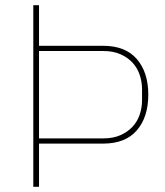

<svg xmlns="http://www.w3.org/2000/svg" viewBox="-20 -718 634 738"><path d="M108 0V-698H130V-542H376Q462 -542 506 -491Q550 -440 550 -354Q550 -268 506 -217Q462 -166 376 -166H130V0ZM130 -186H376Q415 -186 443 -198.5Q471 -211 489.5 -231Q508 -251 517 -277.5Q526 -304 526 -333V-375Q526 -403 517 -430Q508 -457 489.5 -477Q471 -497 443 -509.5Q415 -522 376 -522H130Z"/></svg>

Font: IBM Plex Sans Thai Thin
Style: Regular
Weight: 100
Designer: Mike Abbink, Paul van der Laan, Pieter van Rosmalen, Ben Mitchell, Mark Frömberg
Foundry: Bold Monday
Version: Version 1.1